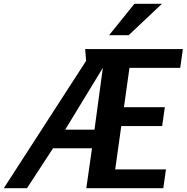

<svg xmlns="http://www.w3.org/2000/svg" viewBox="-75 -990 982 1010"><path d="M409 -210H204L67 0H-55L378 -670L373 -732H887L873 -633H606L577 -426H792L778 -327H563L531 -99H798L784 0H379ZM268 -308H422L466 -633ZM632 -970H777L602 -805H499Z"/></svg>

Font: Rosario
Style: Bold Italic
Weight: 700
Italic angle: -8.05°
Designer: Hector Gatti
Foundry: Omnibus Type
Version: Version 1.101; ttfautohint (v1.8.1.43-b0c9)